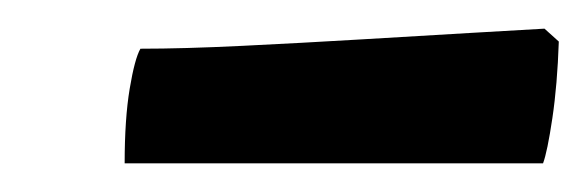

<svg xmlns="http://www.w3.org/2000/svg" viewBox="-20 -674 410 134"><path d="M67 -560Q67 -591 70.5 -612Q74 -633 78 -640Q108 -640 149 -642Q190 -644 232 -646.5Q274 -649 308 -651Q342 -653 360 -654L370 -645Q369 -615 365.5 -591.5Q362 -568 359 -560Z"/></svg>

Font: Texturina Black
Style: Italic
Weight: 900
Italic angle: -11°
Designer: Guillermo Torres Carreño
Foundry: Omnibus-Type
Version: Version 1.002; ttfautohint (v1.8.3)